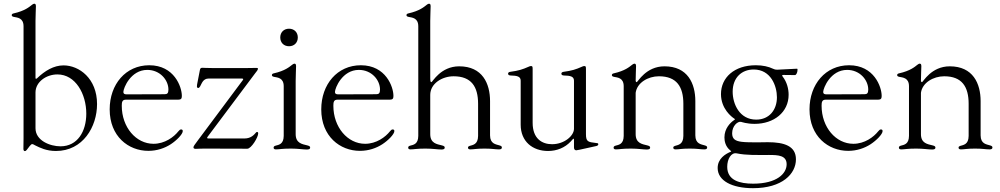

<svg xmlns="http://www.w3.org/2000/svg" viewBox="-20 -794 5346 1026"><path d="M105.8 -653.4V-56.1C105.8 -32 105.1 -9.2 105.1 1.4C105.1 8.9 108 13.5 112.9 13.5C115.8 13.5 119 12.1 122.9 7.1C133.5 -6.4 144.9 -24.1 152 -24.1C155.9 -24.1 157.7 -22.7 169.7 -16.3C193.2 -5 226.6 12.8 279.1 12.8C423.3 12.8 498.6 -116.5 498.6 -237.9C498.6 -375 402.7 -444.6 319.6 -444.6C267.4 -444.6 220.2 -416.2 177.6 -375.4C172.6 -371.8 170.5 -371.8 169.7 -377.1V-681.8C169.7 -715.2 171.9 -741.5 171.9 -760.7C171.9 -772 168.3 -774.1 162.6 -774.1C159.1 -774.1 155.5 -771.7 150.2 -767.8C136.7 -757.1 112.9 -735.8 52.6 -722.3C46.5 -721.2 42.6 -717.7 42.6 -713.1C42.6 -707.7 47.2 -705.3 53.6 -703.8C71.7 -699.9 105.8 -699.6 105.8 -653.4ZM169.7 -108.7V-299.7C169.7 -356.5 227.3 -396.3 286.9 -396.3C383.5 -396.3 441.1 -291.9 441.1 -186.8C441.1 -91.6 394.2 -12.1 303.3 -12.1C247.2 -12.1 169.7 -42.6 169.7 -108.7Z M772.7 12.1C818.9 12.1 860.1 -2.1 892.8 -23.4C923.3 -43.3 956.7 -76.7 956.7 -93.8C956.7 -99.4 953.1 -102.3 948.2 -102.3C942.5 -102.3 938.9 -99.4 933.2 -92.3C909.1 -61.8 860.8 -25.6 800.4 -25.6C706.7 -25.6 630.7 -114.3 630.7 -228.7C630.7 -247.9 632.8 -261.4 652.7 -261.4H916.9C943.2 -261.4 951.7 -259.9 951.7 -282C951.7 -329.5 911.2 -445.3 777.7 -445.3C652 -445.3 566.1 -343.8 566.1 -209.5C566.1 -65.3 666.2 12.1 772.7 12.1ZM639.2 -302.6C639.6 -323.5 678.3 -420.5 767 -420.5C834.5 -420.5 880 -367.2 880 -315.3C880 -295.5 873.6 -290.5 859.4 -290.5L657 -289.8C645.2 -289.8 639.2 -293 639.2 -302.6Z M1277 -365.1 1040.1 -47.6C1018.1 -18.5 1013.8 -12.1 1013.8 -6.4C1013.8 -2.1 1016.7 1.4 1025.9 1.4C1034.4 1.4 1047.2 0 1071.4 0C1195 0 1263.1 0.7 1301.5 0.7C1322.8 0.7 1359.7 -60.4 1359.7 -81C1359.7 -85.9 1357.6 -88.8 1354 -88.8C1349.8 -88.8 1349.8 -87.4 1346.9 -84.5C1338.4 -75.3 1322.8 -54 1285.9 -54H1094.1C1085.9 -54.3 1084.9 -56.5 1089.5 -63.2L1342.7 -401.3C1351.9 -413.4 1358.3 -419.7 1358.3 -426.8C1358.3 -430.4 1355.5 -431.1 1351.2 -431.1C1334.2 -431.1 1324.9 -430.4 1301.5 -430.4H1113.3C1082.7 -430.4 1069.2 -431.8 1060.7 -431.8C1052.2 -431.8 1049.4 -427.6 1047.9 -418.3C1036.6 -355.1 1032.3 -344.5 1032.3 -332.4C1032.3 -326.7 1035.2 -323.9 1039.4 -323.9C1043 -323.9 1045.8 -326.7 1049.4 -332.4C1057.9 -346.6 1064.3 -374.3 1094.8 -374.3H1272.4C1280.5 -373.9 1281.6 -371.8 1277 -365.1Z M1454.9 4.3C1473 4.3 1486.5 0 1534.4 0C1572.4 0 1600.5 5 1619.7 5C1631.4 5 1637.4 2.1 1637.4 -5C1637.4 -11.4 1633.5 -14.2 1622.5 -17C1595.2 -23.8 1560.4 -28.1 1560 -76.7V-361.5C1560 -394.9 1562.1 -421.2 1562.1 -440.3C1562.1 -451.7 1558.6 -453.8 1552.9 -453.8C1549.4 -453.8 1545.8 -451.3 1540.5 -447.4C1527 -436.8 1503.2 -415.5 1442.8 -402C1436.8 -400.9 1432.9 -397.4 1432.9 -392.8C1432.9 -387.4 1437.5 -384.9 1443.9 -383.5C1462 -379.6 1496.1 -379.3 1496.1 -333.1V-67.8C1495.7 -23.1 1469.8 -20.2 1452.8 -15.6C1446.7 -13.8 1442.1 -11.4 1442.1 -5C1442.1 2.1 1447.4 4.3 1454.9 4.3ZM1477.6 -593.8C1477.6 -566.1 1496.8 -546.9 1524.5 -546.9C1552.2 -546.9 1571.4 -566.1 1571.4 -593.8C1571.4 -621.4 1552.2 -640.6 1524.5 -640.6C1496.8 -640.6 1477.6 -621.4 1477.6 -593.8Z M1903.4 12.1C1949.6 12.1 1990.8 -2.1 2023.4 -23.4C2054 -43.3 2087.4 -76.7 2087.4 -93.8C2087.4 -99.4 2083.8 -102.3 2078.8 -102.3C2073.2 -102.3 2069.6 -99.4 2063.9 -92.3C2039.8 -61.8 1991.5 -25.6 1931.1 -25.6C1837.4 -25.6 1761.4 -114.3 1761.4 -228.7C1761.4 -247.9 1763.5 -261.4 1783.4 -261.4H2047.6C2073.9 -261.4 2082.4 -259.9 2082.4 -282C2082.4 -329.5 2041.9 -445.3 1908.4 -445.3C1782.7 -445.3 1696.7 -343.8 1696.7 -209.5C1696.7 -65.3 1796.9 12.1 1903.4 12.1ZM1769.9 -302.6C1770.2 -323.5 1808.9 -420.5 1897.7 -420.5C1965.2 -420.5 2010.7 -367.2 2010.7 -315.3C2010.7 -295.5 2004.3 -290.5 1990.1 -290.5L1787.6 -289.8C1775.9 -289.8 1769.9 -293 1769.9 -302.6Z M2174 4.3C2192.1 4.3 2205.6 0 2253.6 0C2291.5 0 2319.6 5 2338.8 5C2350.5 5 2356.5 2.1 2356.5 -5C2356.5 -11.4 2352.6 -14.2 2341.6 -17C2314.3 -23.8 2279.5 -28.1 2279.1 -76.7V-286.9C2279.1 -347.3 2342 -386.4 2404.1 -386.4C2499.3 -386.4 2534.8 -330.3 2534.8 -239.3V-67.8C2534.4 -19.9 2504.6 -19.5 2489.3 -14.2C2484.4 -12.4 2480.8 -10.3 2480.8 -5C2480.8 2.1 2486.2 4.3 2494.3 4.3C2511.7 4.3 2525.2 0 2568.9 0C2611.2 0 2624.6 4.3 2646.3 4.3C2655.9 4.3 2661.9 1.8 2661.9 -5.7C2661.9 -12.1 2657.3 -14.6 2649.1 -17C2630 -23.1 2599.1 -24.5 2598.7 -70.7V-253.6C2598.7 -347.3 2558.2 -439.6 2433.9 -439.6C2334.2 -439.6 2291.2 -355.1 2285.5 -355.1C2280.9 -355.1 2279.5 -358.7 2279.1 -376.8C2279.1 -383.9 2279.1 -393.8 2279.1 -407V-681.8C2279.1 -715.2 2281.2 -741.5 2281.2 -760.7C2281.2 -772 2277.7 -774.1 2272 -774.1C2268.5 -774.1 2264.9 -771.7 2259.6 -767.8C2246.1 -757.1 2222.3 -735.8 2161.9 -722.3C2155.9 -721.2 2152 -717.7 2152 -713.1C2152 -707.7 2156.6 -705.3 2163 -703.8C2181.1 -699.9 2215.2 -699.6 2215.2 -653.4V-67.8C2214.8 -23.1 2188.9 -20.2 2171.9 -15.6C2165.8 -13.8 2161.2 -11.4 2161.2 -5C2161.2 2.1 2166.5 4.3 2174 4.3Z M2908.7 12.8C2955.6 12.8 2998.6 -4.6 3029.5 -37.6L3039.8 -49C3045.5 -55 3046.9 -54.3 3047.2 -46.2V-32.7V-6.4C3047.2 1.4 3050.1 9.2 3059.3 9.2C3063.6 9.2 3070 7.8 3165.8 -13.5C3172.9 -14.9 3177.2 -18.5 3177.2 -23.4C3177.2 -29.8 3170.8 -29.1 3165.8 -29.8C3121.8 -34.8 3111.2 -36.9 3111.2 -77.4V-423.3C3111.2 -437.5 3110.8 -441.1 3101.9 -441.1C3098 -441.1 3093.8 -439.3 3089.8 -437.5C3056.5 -422.6 3035.2 -416.2 2993.3 -410.5C2985.1 -409.8 2979.8 -406.2 2979.8 -400.6C2979.8 -393.5 2985.4 -391 2993.3 -390.6C3027 -389.9 3047.2 -386 3047.2 -362.9V-105.8C3047.2 -68.9 2996.1 -23.4 2930 -23.4C2876.1 -23.4 2826.3 -53.3 2826.3 -137.8V-423.3C2826.3 -437.5 2826 -441.1 2817.1 -441.1C2813.2 -441.1 2808.9 -439.3 2805 -437.5C2771.7 -422.6 2750.4 -416.2 2708.5 -410.5C2700.3 -409.8 2695 -406.2 2695 -400.6C2695 -393.5 2700.6 -391 2708.5 -390.6C2742.2 -389.9 2762.4 -386 2762.4 -362.9V-127.8C2762.4 -37.6 2826.3 12.8 2908.7 12.8Z M3271.7 4.3C3289.8 4.3 3303.3 0 3351.2 0C3389.2 0 3417.3 5 3436.4 5C3448.2 5 3454.2 2.1 3454.2 -5C3454.2 -11.4 3450.3 -14.2 3439.3 -17C3411.9 -23.8 3377.1 -28.1 3376.8 -76.7V-297.9C3383.9 -351.9 3442.8 -386.4 3501.1 -386.4C3596.2 -386.4 3631.7 -330.3 3631.7 -239.3V-67.8C3631.4 -19.9 3601.6 -19.5 3586.3 -14.2C3581.3 -12.4 3577.8 -10.3 3577.8 -5C3577.8 2.1 3583.1 4.3 3591.3 4.3C3608.7 4.3 3622.2 0 3665.8 0C3708.1 0 3721.6 4.3 3743.3 4.3C3752.8 4.3 3758.9 1.8 3758.9 -5.7C3758.9 -12.1 3754.3 -14.6 3746.1 -17C3726.9 -23.1 3696 -24.5 3695.7 -70.7V-253.6C3695.7 -347.3 3655.2 -439.6 3530.9 -439.6C3431.1 -439.6 3388.1 -355.1 3382.5 -355.1C3379.3 -355.1 3377.5 -356.9 3376.8 -363.6C3376.8 -396 3378.9 -421.5 3378.9 -440.3C3378.9 -451.7 3375.4 -453.8 3369.7 -453.8C3366.1 -453.8 3362.6 -451.3 3357.2 -447.4C3343.7 -436.8 3320 -415.5 3259.6 -402C3253.6 -400.9 3249.6 -397.4 3249.6 -392.8C3249.6 -387.4 3254.3 -384.9 3260.7 -383.5C3278.8 -379.6 3312.9 -379.3 3312.9 -333.1V-67.8C3312.5 -23.1 3286.6 -20.2 3269.5 -15.6C3263.5 -13.8 3258.9 -11.4 3258.9 -5C3258.9 2.1 3264.2 4.3 3271.7 4.3ZM3376.1 -376.8V-407Z M4003.9 211.6C4160.2 211.6 4233.3 134.9 4233.3 57.5C4233.3 -13.5 4171.5 -34.1 4082.7 -34.1C4079.9 -34.1 3980.5 -31.2 3942.8 -36.2C3910.2 -40.5 3892.4 -50.4 3892.4 -81.7C3892.4 -121.4 3922.2 -147 3940 -142.8C3943.5 -142 3970.5 -132.1 4012.4 -132.1C4116.1 -132.1 4194.2 -194.6 4194.2 -287.6C4194.2 -318.9 4185.4 -355.1 4162.6 -384.6C4157.7 -391.3 4158.4 -393.1 4166.5 -393.5C4208.8 -393.5 4223.4 -392.8 4229 -392.8C4233.3 -392.8 4241.8 -404.8 4241.8 -420.5C4241.8 -426.8 4240.4 -426.8 4237.6 -426.8C4229.4 -426.8 4196.7 -424.4 4132.5 -421.5C4124.3 -421.5 4118.6 -422.9 4111.2 -426.5C4086.6 -438.2 4056.5 -445.3 4018.8 -445.3C3904.5 -445.3 3832.7 -380 3832.7 -291.2C3832.7 -212.4 3890.3 -169 3902.3 -161.2C3906.6 -158.4 3907.3 -157.7 3907.3 -156.2C3907.3 -154.8 3904.5 -153.4 3899.5 -149.9C3883.9 -138.5 3851.2 -108.7 3851.2 -59.7C3851.2 -40.5 3856.2 -11.4 3881.7 9.2C3885.3 12.1 3887.4 13.5 3887.4 14.9C3887.4 16 3884.6 17 3881 18.5C3856.9 29.1 3815 53.3 3815 103.7C3815 171.9 3891.7 211.6 4003.9 211.6ZM3866.1 97.3C3866.1 56.1 3886.7 19.2 3917.3 25.6C3968.4 36.2 4023.1 34.1 4089.8 34.1C4138.1 34.1 4183.6 36.2 4183.6 83.8C4183.6 132.8 4132.5 187.5 4004.6 187.5C3933.6 187.5 3866.1 170.5 3866.1 97.3ZM3895.2 -304C3895.2 -378.6 3942.8 -422.6 4007.5 -422.6C4099.8 -422.6 4131.7 -333.8 4131.7 -274.1C4131.7 -207.4 4091.3 -154.8 4021 -154.8C3931.5 -154.8 3895.2 -238.6 3895.2 -304Z M4512.4 12.1C4558.6 12.1 4599.8 -2.1 4632.5 -23.4C4663 -43.3 4696.4 -76.7 4696.4 -93.8C4696.4 -99.4 4692.8 -102.3 4687.9 -102.3C4682.2 -102.3 4678.6 -99.4 4672.9 -92.3C4648.8 -61.8 4600.5 -25.6 4540.1 -25.6C4446.4 -25.6 4370.4 -114.3 4370.4 -228.7C4370.4 -247.9 4372.5 -261.4 4392.4 -261.4H4656.6C4682.9 -261.4 4691.4 -259.9 4691.4 -282C4691.4 -329.5 4650.9 -445.3 4517.4 -445.3C4391.7 -445.3 4305.8 -343.8 4305.8 -209.5C4305.8 -65.3 4405.9 12.1 4512.4 12.1ZM4378.9 -302.6C4379.3 -323.5 4418 -420.5 4506.7 -420.5C4574.2 -420.5 4619.7 -367.2 4619.7 -315.3C4619.7 -295.5 4613.3 -290.5 4599.1 -290.5L4396.7 -289.8C4384.9 -289.8 4378.9 -293 4378.9 -302.6Z M4796.2 4.3C4814.3 4.3 4827.8 0 4875.7 0C4913.7 0 4941.8 5 4960.9 5C4972.7 5 4978.7 2.1 4978.7 -5C4978.7 -11.4 4974.8 -14.2 4963.8 -17C4936.4 -23.8 4901.6 -28.1 4901.3 -76.7V-297.9C4908.4 -351.9 4967.3 -386.4 5025.6 -386.4C5120.7 -386.4 5156.2 -330.3 5156.2 -239.3V-67.8C5155.9 -19.9 5126.1 -19.5 5110.8 -14.2C5105.8 -12.4 5102.3 -10.3 5102.3 -5C5102.3 2.1 5107.6 4.3 5115.8 4.3C5133.2 4.3 5146.7 0 5190.3 0C5232.6 0 5246.1 4.3 5267.8 4.3C5277.3 4.3 5283.4 1.8 5283.4 -5.7C5283.4 -12.1 5278.8 -14.6 5270.6 -17C5251.4 -23.1 5220.5 -24.5 5220.2 -70.7V-253.6C5220.2 -347.3 5179.7 -439.6 5055.4 -439.6C4955.6 -439.6 4912.6 -355.1 4907 -355.1C4903.8 -355.1 4902 -356.9 4901.3 -363.6C4901.3 -396 4903.4 -421.5 4903.4 -440.3C4903.4 -451.7 4899.9 -453.8 4894.2 -453.8C4890.6 -453.8 4887.1 -451.3 4881.7 -447.4C4868.3 -436.8 4844.5 -415.5 4784.1 -402C4778.1 -400.9 4774.1 -397.4 4774.1 -392.8C4774.1 -387.4 4778.8 -384.9 4785.2 -383.5C4803.3 -379.6 4837.4 -379.3 4837.4 -333.1V-67.8C4837 -23.1 4811.1 -20.2 4794 -15.6C4788 -13.8 4783.4 -11.4 4783.4 -5C4783.4 2.1 4788.7 4.3 4796.2 4.3ZM4900.6 -376.8V-407Z"/></svg>

Font: Margiela Serif Light
Style: Regular
Weight: 300
Designer: Andreas Faust, Stefan Endress
Version: Version 1.002;FEAKit 1.0